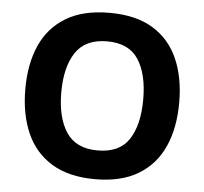

<svg xmlns="http://www.w3.org/2000/svg" viewBox="-52 -780 900 845"><g transform="rotate(5 398.0 -357.5)"><path d="M738 -358Q738 -247 701.5 -164.5Q665 -82 589.5 -36Q514 10 398 10Q282 10 206.5 -36Q131 -82 94.5 -165Q58 -248 58 -359Q58 -470 94.5 -552Q131 -634 206.5 -679.5Q282 -725 399 -725Q515 -725 590 -679.5Q665 -634 701.5 -551.5Q738 -469 738 -358ZM217 -358Q217 -246 260 -181.5Q303 -117 398 -117Q495 -117 537 -181.5Q579 -246 579 -358Q579 -470 537 -534.5Q495 -599 399 -599Q303 -599 260 -534.5Q217 -470 217 -358Z"/></g></svg>

Font: Noto Sans
Style: Bold
Weight: 700
Designer: Monotype Design Team
Foundry: Monotype Imaging Inc.
Version: Version 2.000;GOOG;noto-source:20170915:90ef993387c0; ttfaut